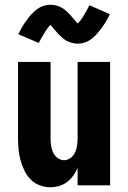

<svg xmlns="http://www.w3.org/2000/svg" viewBox="-20 -781 540 809"><path d="M192 8Q169 8 146.5 -0.5Q124 -9 108 -26Q92 -43 82 -64Q72 -85 66 -107.5Q60 -130 58 -153.5Q56 -177 56 -200V-520H193V-200Q193 -185 195 -169.5Q197 -154 203 -140Q209 -126 222 -116Q235 -106 250 -106Q265 -106 278 -116Q291 -126 297 -140Q303 -154 305 -169.5Q307 -185 307 -200V-520H444V0H307V-74Q300 -57 289 -41.5Q278 -26 263 -14.5Q248 -3 229.5 2.5Q211 8 192 8ZM307 -597Q301 -597 295 -598Q289 -599 283 -600.5Q277 -602 271.5 -604Q266 -606 260.5 -609Q255 -612 250.5 -615.5Q246 -619 241 -623.5Q236 -628 231.5 -632.5Q227 -637 223 -641Q219 -645 215.5 -649.5Q212 -654 207.5 -659Q203 -664 199 -668.5Q195 -673 193 -676Q186 -670 181 -663Q176 -656 170 -647Q164 -638 157.5 -626Q151 -614 143 -600L57 -637Q64 -650 70.5 -662Q77 -674 84 -684Q91 -694 97.5 -703Q104 -712 110.5 -719Q117 -726 126.5 -734.5Q136 -743 146.5 -749Q157 -755 169 -758Q181 -761 193 -761Q205 -761 217 -758Q229 -755 239.5 -749Q250 -743 259.5 -734.5Q269 -726 276.5 -717.5Q284 -709 292 -699.5Q300 -690 307 -682Q314 -688 319 -695Q324 -702 330 -711Q336 -720 342.5 -732Q349 -744 357 -759L443 -721Q436 -708 429.5 -696Q423 -684 416 -674Q409 -664 402.5 -655.5Q396 -647 389.5 -639.5Q383 -632 373.5 -623.5Q364 -615 353.5 -609Q343 -603 331 -600Q319 -597 307 -597Z"/></svg>

Font: Iosevka SS04 Heavy
Style: Regular
Weight: 900
Monospace: yes
Designer: Belleve Invis
Foundry: Belleve Invis
Version: Version 19.0.0; ttfautohint (v1.8.4)